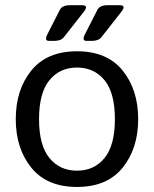

<svg xmlns="http://www.w3.org/2000/svg" viewBox="-20 -721 601 749"><path d="M41.5 -256.3Q41.5 -371.1 102.3 -446Q163.1 -521 280.3 -521Q397.5 -521 458.3 -446Q519 -371.1 519 -256.3Q519 -141.6 458.3 -66.7Q397.5 8.3 280.3 8.3Q163.1 8.3 102.3 -66.7Q41.5 -141.6 41.5 -256.3ZM132.3 -256.3Q132.3 -153.8 172.9 -104.5Q213.4 -55.2 280.3 -55.2Q347.2 -55.2 387.7 -104.5Q428.2 -153.8 428.2 -256.3Q428.2 -358.9 387.7 -408.2Q347.2 -457.5 280.3 -457.5Q213.4 -457.5 172.9 -408.2Q132.3 -358.9 132.3 -256.3ZM170.9 -561.5Q151.9 -561.5 165 -587.4L213.4 -682.6Q222.7 -700.7 252.9 -700.7H300.3Q327.1 -700.7 307.1 -675.3L229 -575.7Q217.8 -561.5 191.4 -561.5ZM317.4 -561.5Q298.3 -561.5 311.5 -587.4L359.9 -682.6Q369.1 -700.7 399.4 -700.7H446.8Q473.6 -700.7 453.6 -675.3L375.5 -575.7Q364.3 -561.5 337.9 -561.5Z"/></svg>

Font: Istok
Style: Regular
Weight: 500
Designer: Andrey V. Panov
Foundry: Andrey V. Panov
Version: Version 1.0.3